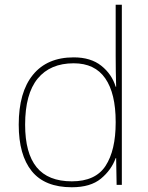

<svg xmlns="http://www.w3.org/2000/svg" viewBox="-20 -780 623 810"><path d="M283 10Q169 10 114 -58Q59 -126 59 -254Q59 -391 119 -464.5Q179 -538 291 -538Q363 -538 407.5 -502.5Q452 -467 468 -414H470Q469 -448 468.5 -480Q468 -512 468 -543V-760H494V0H472L470 -113H468Q450 -63 406 -26.5Q362 10 283 10ZM283 -15Q383 -15 425.5 -80.5Q468 -146 468 -263V-266Q468 -386 424 -449.5Q380 -513 291 -513Q192 -513 139 -448.5Q86 -384 86 -254Q86 -134 134.5 -74.5Q183 -15 283 -15Z"/></svg>

Font: Noto Sans Cherokee Thin
Style: Regular
Weight: 100
Designer: Monotype Design Team
Foundry: Monotype Imaging Inc.
Version: Version 2.001; ttfautohint (v1.8.4.7-5d5b)